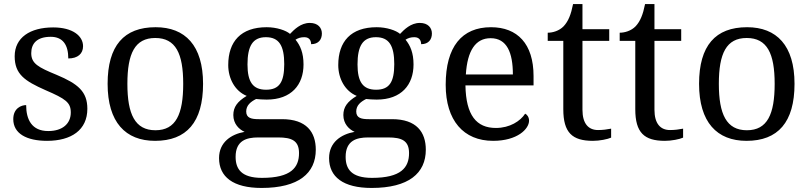

<svg xmlns="http://www.w3.org/2000/svg" viewBox="-20 -679 3961 939"><path d="M210 9.8C328.6 9.8 407.2 -43 407.2 -147C407.2 -231 361.8 -269 256.8 -313C168 -349.6 132.8 -367.7 132.8 -418.9C132.8 -465.8 160.2 -499 228 -499C287.1 -499 314 -460 314 -393.1C360.4 -393.1 386.2 -416.5 386.2 -453.1C386.2 -502.9 335.9 -544.9 240.2 -544.9C127 -544.9 51.8 -495.1 51.8 -403.8C51.8 -316.4 100.1 -283.2 203.1 -237.8C300.3 -195.8 326.2 -178.2 326.2 -128.9C326.2 -75.2 287.1 -38.1 215.8 -38.1C134.8 -38.1 107.9 -95.2 107.9 -165C84.5 -165 44.9 -149.9 44.9 -96.2C44.9 -25.9 109.9 9.8 210 9.8Z M973.1 -269C973.1 -456.5 885.7 -545.9 741.2 -545.9C586.4 -545.9 506.3 -456.1 506.3 -269C506.3 -81.1 593.8 9.8 738.3 9.8C892.1 9.8 973.1 -81.1 973.1 -269ZM603 -269C603 -417.5 639.6 -493.2 739.3 -493.2C839.4 -493.2 876 -417.5 876 -269C876 -120.6 840.3 -42 740.2 -42C640.1 -42 603 -120.6 603 -269Z M1554.2 -515.1C1554.2 -543 1535.2 -566.9 1495.1 -566.9C1450.7 -566.9 1418.5 -534.2 1398.4 -513.2C1378.9 -530.3 1333 -545.9 1284.2 -545.9C1158.2 -545.9 1096.2 -476.1 1096.2 -360.8C1096.2 -294.4 1129.4 -233.4 1186.5 -210C1141.1 -182.6 1121.1 -155.8 1121.1 -116.2C1121.1 -73.2 1149.4 -45.9 1176.3 -34.2C1110.4 -22.5 1051.3 16.6 1051.3 94.2C1051.3 186 1120.1 240.2 1259.3 240.2C1440.9 240.2 1524.4 168 1524.4 53.2C1524.4 -33.2 1478.5 -96.2 1359.4 -96.2H1246.1C1210.4 -96.2 1184.1 -101.1 1184.1 -133.8C1184.1 -164.1 1206.5 -181.6 1232.4 -194.8C1242.7 -193.4 1268.6 -191.9 1284.2 -191.9C1405.3 -191.9 1464.4 -264.6 1464.4 -363.8C1464.4 -420.9 1448.2 -457 1425.3 -484.9C1438.5 -493.2 1451.2 -497.1 1468.3 -497.1C1495.1 -497.1 1501.5 -478 1501.5 -462.9C1538.1 -462.9 1554.2 -486.3 1554.2 -515.1ZM1132.3 87.9C1132.3 8.3 1186 -6.8 1242.2 -6.8H1340.3C1406.7 -6.8 1442.4 8.8 1442.4 69.8C1442.4 140.1 1403.8 190.9 1261.2 190.9C1159.7 190.9 1132.3 147 1132.3 87.9ZM1190.4 -363.8C1190.4 -453.6 1215.8 -497.1 1280.3 -497.1C1345.2 -497.1 1370.1 -455.1 1370.1 -365.2C1370.1 -277.8 1346.2 -240.2 1281.2 -240.2C1216.8 -240.2 1190.4 -278.3 1190.4 -363.8Z M2092.3 -515.1C2092.3 -543 2073.2 -566.9 2033.2 -566.9C1988.8 -566.9 1956.5 -534.2 1936.5 -513.2C1917 -530.3 1871.1 -545.9 1822.3 -545.9C1696.3 -545.9 1634.3 -476.1 1634.3 -360.8C1634.3 -294.4 1667.5 -233.4 1724.6 -210C1679.2 -182.6 1659.2 -155.8 1659.2 -116.2C1659.2 -73.2 1687.5 -45.9 1714.4 -34.2C1648.4 -22.5 1589.4 16.6 1589.4 94.2C1589.4 186 1658.2 240.2 1797.4 240.2C1979 240.2 2062.5 168 2062.5 53.2C2062.5 -33.2 2016.6 -96.2 1897.5 -96.2H1784.2C1748.5 -96.2 1722.2 -101.1 1722.2 -133.8C1722.2 -164.1 1744.6 -181.6 1770.5 -194.8C1780.8 -193.4 1806.6 -191.9 1822.3 -191.9C1943.4 -191.9 2002.4 -264.6 2002.4 -363.8C2002.4 -420.9 1986.3 -457 1963.4 -484.9C1976.6 -493.2 1989.3 -497.1 2006.3 -497.1C2033.2 -497.1 2039.6 -478 2039.6 -462.9C2076.2 -462.9 2092.3 -486.3 2092.3 -515.1ZM1670.4 87.9C1670.4 8.3 1724.1 -6.8 1780.3 -6.8H1878.4C1944.8 -6.8 1980.5 8.8 1980.5 69.8C1980.5 140.1 1941.9 190.9 1799.3 190.9C1697.8 190.9 1670.4 147 1670.4 87.9ZM1728.5 -363.8C1728.5 -453.6 1753.9 -497.1 1818.4 -497.1C1883.3 -497.1 1908.2 -455.1 1908.2 -365.2C1908.2 -277.8 1884.3 -240.2 1819.3 -240.2C1754.9 -240.2 1728.5 -278.3 1728.5 -363.8Z M2379.4 -492.2C2459.5 -492.2 2488.3 -420.9 2488.3 -314.9H2258.3C2265.6 -430.7 2305.2 -492.2 2379.4 -492.2ZM2391.6 9.8C2510.3 9.8 2567.4 -48.3 2567.4 -88.9C2567.4 -106 2557.6 -119.1 2548.3 -123C2524.9 -86.9 2473.6 -53.2 2405.3 -53.2C2310.1 -53.2 2258.8 -115.2 2256.3 -261.2H2589.4V-307.1C2589.4 -464.8 2510.3 -545.9 2381.3 -545.9C2239.3 -545.9 2159.7 -451.2 2159.7 -264.2C2159.7 -90.3 2246.6 9.8 2391.6 9.8Z M2904.8 -43C2858.4 -43 2828.6 -73.7 2828.6 -142.1V-479H2959.5V-536.1H2828.6V-659.2H2782.7C2772.5 -607.9 2759.8 -575.7 2736.8 -550.8C2714.8 -527.8 2682.6 -519 2658.7 -519V-479H2734.9V-145C2734.9 -29.8 2778.8 9.8 2879.9 9.8C2912.1 9.8 2951.7 2 2968.8 -5.9V-49.8C2947.8 -45.9 2928.7 -43 2904.8 -43Z M3256.8 -43C3210.4 -43 3180.7 -73.7 3180.7 -142.1V-479H3311.5V-536.1H3180.7V-659.2H3134.8C3124.5 -607.9 3111.8 -575.7 3088.9 -550.8C3066.9 -527.8 3034.7 -519 3010.7 -519V-479H3086.9V-145C3086.9 -29.8 3130.9 9.8 3231.9 9.8C3264.2 9.8 3303.7 2 3320.8 -5.9V-49.8C3299.8 -45.9 3280.8 -43 3256.8 -43Z M3865.7 -269C3865.7 -456.5 3778.3 -545.9 3633.8 -545.9C3479 -545.9 3398.9 -456.1 3398.9 -269C3398.9 -81.1 3486.3 9.8 3630.9 9.8C3784.7 9.8 3865.7 -81.1 3865.7 -269ZM3495.6 -269C3495.6 -417.5 3532.2 -493.2 3631.8 -493.2C3731.9 -493.2 3768.6 -417.5 3768.6 -269C3768.6 -120.6 3732.9 -42 3632.8 -42C3532.7 -42 3495.6 -120.6 3495.6 -269Z"/></svg>

Font: Gandom
Style: Regular
Weight: 400
Foundry: DejaVu fonts team - Redesigned by Saber Rastikerdar - Based on Samim Font
Version: Version 0.8